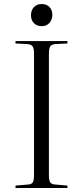

<svg xmlns="http://www.w3.org/2000/svg" viewBox="-20 -934 412 954"><path d="M57 0V-12L118 -17Q137 -18 143 -28Q149 -38 149 -65V-667Q149 -693 142.5 -703Q136 -713 116 -715L57 -718V-730H315V-718L254 -715Q236 -713 229.5 -703.5Q223 -694 223 -665V-63Q223 -38 229.5 -28Q236 -18 256 -17L315 -12V0ZM187 -804Q163 -804 148.5 -819Q134 -834 134 -858Q134 -883 148.5 -898.5Q163 -914 187 -914Q211 -914 225.5 -899.5Q240 -885 240 -860Q240 -836 225.5 -820Q211 -804 187 -804Z"/></svg>

Font: Literata 72pt Light
Style: Regular
Weight: 300
Designer: Latin by Veronika Burian and Jose Scaglione. Greek by Irene Vlachou. Cyrillic by Vera Evstafieva.
Foundry: TypeTogether
Version: Version 3.002